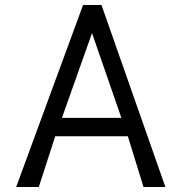

<svg xmlns="http://www.w3.org/2000/svg" viewBox="-20 -752 710 772"><path d="M45 0 314 -732H388L645 0H557L494 -204H202L136 0ZM229 -278H468L350 -619Z"/></svg>

Font: Mina
Style: Regular
Weight: 400
Version: Version 1.000